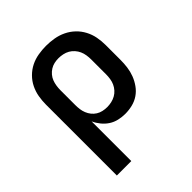

<svg xmlns="http://www.w3.org/2000/svg" viewBox="-203 -670 1006 1006"><g transform="rotate(-45 300.0 -166.5)"><path d="M83 205V-320Q83 -349 88 -378Q93 -407 106 -433.5Q119 -460 140 -481Q161 -502 187 -515Q213 -528 242.5 -533Q272 -538 301 -538Q330 -538 359.5 -533Q389 -528 416 -515Q443 -502 464.5 -481.5Q486 -461 500 -434.5Q514 -408 519.5 -379Q525 -350 525 -320V-210Q525 -183 521.5 -156.5Q518 -130 508.5 -105Q499 -80 483 -57.5Q467 -35 445 -20Q423 -5 396.5 1.5Q370 8 343 8Q319 8 295 2.5Q271 -3 251 -16Q231 -29 215.5 -48Q200 -67 190 -89V205ZM301 -84Q317 -84 333 -87.5Q349 -91 363.5 -99Q378 -107 389 -119.5Q400 -132 406.5 -146.5Q413 -161 415.5 -177.5Q418 -194 418 -210V-320Q418 -336 415.5 -352.5Q413 -369 406.5 -383.5Q400 -398 389 -410.5Q378 -423 364 -431Q350 -439 333.5 -442.5Q317 -446 301 -446Q285 -446 269.5 -442.5Q254 -439 240.5 -430.5Q227 -422 216.5 -409.5Q206 -397 200.5 -382.5Q195 -368 192.5 -352Q190 -336 190 -320V-210Q190 -194 192 -178.5Q194 -163 200 -148Q206 -133 216 -120.5Q226 -108 239.5 -99.5Q253 -91 269 -87.5Q285 -84 301 -84Z"/></g></svg>

Font: Iosevka Curly SmBdEx
Style: Regular
Weight: 600
Width: 7
Monospace: yes
Designer: Belleve Invis
Foundry: Belleve Invis
Version: Version 11.1.0; ttfautohint (v1.8.3)